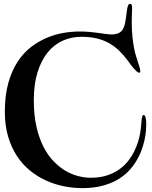

<svg xmlns="http://www.w3.org/2000/svg" viewBox="-20 -865 782 987"><path d="M648.9 -845.2Q655.8 -845.2 657.5 -838.4Q659.2 -831.5 659.2 -820.8Q659.2 -814.9 658.2 -797.4Q657.2 -779.8 657.2 -753.9Q657.2 -708.5 660.9 -675Q664.6 -641.6 669.4 -616.9Q674.3 -592.3 679.7 -575.2Q685.1 -558.1 689 -545.9Q691.9 -536.1 696.5 -522.2Q701.2 -508.3 701.2 -499Q701.2 -491.2 694.8 -491.2Q689.5 -491.7 682.1 -498.3Q674.8 -504.9 666.7 -514.2Q658.7 -523.4 651.1 -533.7Q643.6 -543.9 638.2 -551.8Q616.2 -581.1 592.8 -604Q569.3 -627 540.8 -643.1Q512.2 -659.2 477.3 -667.5Q442.4 -675.8 397.9 -675.8Q347.2 -675.8 302.7 -656Q258.3 -636.2 225.3 -595.7Q192.4 -555.2 173.1 -493.9Q153.8 -432.6 153.8 -350.1Q153.8 -273.9 167.2 -214.6Q180.7 -155.3 203.1 -111.1Q225.6 -66.9 255.1 -36.4Q284.7 -5.9 317.1 13.2Q349.6 32.2 382.8 40.5Q416 48.8 445.8 48.8Q491.7 48.8 527.3 37.6Q563 26.4 590.3 7.6Q617.7 -11.2 637.2 -35.6Q656.7 -60.1 669.9 -86.7Q683.1 -113.3 690.9 -139.9Q698.7 -166.5 702.1 -189.9Q704.1 -204.6 705.3 -219.5Q706.5 -234.4 707.8 -246.6Q709 -258.8 711.2 -266.4Q713.4 -273.9 717.8 -273.9Q731.9 -273.9 731.9 -224.1Q731.9 -211.4 730.2 -190.9Q728.5 -170.4 722.9 -145Q717.3 -119.6 707 -91.6Q696.8 -63.5 679.9 -35.9Q663.1 -8.3 638.9 16.6Q614.7 41.5 581.1 60.5Q547.4 79.6 503.2 90.8Q459 102.1 402.8 102.1Q355.5 102.1 307.4 92.3Q259.3 82.5 215.1 62.3Q170.9 42 132.6 10.5Q94.2 -21 65.9 -64.7Q37.6 -108.4 21.2 -164.8Q4.9 -221.2 4.9 -291Q4.9 -374.5 22.5 -437.5Q40 -500.5 69.8 -546.4Q99.6 -592.3 138.4 -622.3Q177.2 -652.3 220 -670.4Q262.7 -688.5 306.4 -695.8Q350.1 -703.1 389.2 -703.1Q418.5 -703.1 442.6 -700.7Q466.8 -698.2 487.1 -695.6Q507.3 -692.9 524.2 -690.4Q541 -688 555.2 -688Q580.1 -688 596.7 -698.5Q613.3 -709 621.1 -738.8Q626 -759.3 628.2 -778.3Q630.4 -797.4 632.6 -812.3Q634.8 -827.1 638.2 -836.2Q641.6 -845.2 648.9 -845.2Z"/></svg>

Font: Henny Penny
Style: Regular
Weight: 400
Version: Version 1.001